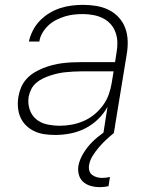

<svg xmlns="http://www.w3.org/2000/svg" viewBox="-20 -548 640 791"><path d="M208 8Q186 8 164 5Q142 2 122.5 -7Q103 -16 88 -30.5Q73 -45 64.5 -64Q56 -83 54 -105.5Q52 -128 56 -150Q59 -169 67 -188Q75 -207 89 -222.5Q103 -238 121 -249Q139 -260 158 -267.5Q177 -275 196.5 -280Q216 -285 235.5 -287.5Q255 -290 274 -291Q293 -292 313 -292H454L460 -331Q464 -352 463.5 -373.5Q463 -395 456 -414.5Q449 -434 435.5 -449Q422 -464 404 -473Q386 -482 364.5 -486Q343 -490 322 -490Q303 -490 284.5 -488Q266 -486 248 -480.5Q230 -475 212 -466Q194 -457 179.5 -443.5Q165 -430 155 -413Q145 -396 142 -377H99Q104 -400 115.5 -422.5Q127 -445 144.5 -463Q162 -481 183.5 -494Q205 -507 228 -514.5Q251 -522 275 -525Q299 -528 322 -528Q350 -528 377 -523.5Q404 -519 427.5 -507.5Q451 -496 469 -476.5Q487 -457 496 -432.5Q505 -408 506 -380Q507 -352 502 -324L449 0H406L423 -108Q407 -79 383 -56Q359 -33 330 -18.5Q301 -4 269.5 2Q238 8 208 8ZM227 -30Q251 -30 275.5 -34.5Q300 -39 323.5 -49Q347 -59 367.5 -75.5Q388 -92 403.5 -113Q419 -134 427.5 -157.5Q436 -181 440 -205L448 -254H313Q297 -254 281.5 -253Q266 -252 250 -250.5Q234 -249 218.5 -245.5Q203 -242 187.5 -237Q172 -232 156.5 -224.5Q141 -217 128.5 -206Q116 -195 108.5 -180Q101 -165 98 -149Q94 -122 102 -97.5Q110 -73 129 -57Q148 -41 174 -35.5Q200 -30 227 -30ZM391 223Q372 223 354 218Q336 213 323 201.5Q310 190 305 172Q300 154 303 135Q308 109 323.5 83.5Q339 58 359.5 37.5Q380 17 404 0Q428 -17 454 -29L449 0Q432 14 416.5 28.5Q401 43 387 59.5Q373 76 361.5 94.5Q350 113 347 132Q345 144 348 155Q351 166 359.5 172.5Q368 179 379 182Q390 185 401 185Q409 185 417 184Q425 183 433 181L427 219Q418 221 409 222Q400 223 391 223Z"/></svg>

Font: Iosevka SS04 XLt Ex
Style: Italic
Weight: 200
Width: 7
Italic angle: -9°
Monospace: yes
Designer: Belleve Invis
Foundry: Belleve Invis
Version: Version 19.0.0; ttfautohint (v1.8.4)